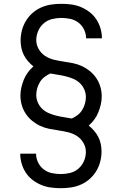

<svg xmlns="http://www.w3.org/2000/svg" viewBox="-20 -843 640 1006"><path d="M299 143Q272 143 246 139.5Q220 136 196 126Q172 116 151 100Q130 84 115.5 62Q101 40 93.5 14.5Q86 -11 86 -37Q86 -37 86 -37.5Q86 -38 86 -38H169Q169 -38 169 -37.5Q169 -37 169 -37Q169 -14 179.5 8Q190 30 209 44.5Q228 59 251.5 64Q275 69 299 69Q323 69 347.5 63Q372 57 391 40.5Q410 24 420 0.5Q430 -23 430 -47Q430 -72 417 -94.5Q404 -117 383 -130.5Q362 -144 337 -150Q312 -156 287.5 -159.5Q263 -163 238 -168Q213 -173 190.5 -183.5Q168 -194 148.5 -210Q129 -226 115 -247Q101 -268 94 -292.5Q87 -317 87 -342Q87 -364 92 -385Q97 -406 105 -426Q113 -446 126 -463.5Q139 -481 155 -495Q140 -507 127 -522Q114 -537 105 -554.5Q96 -572 92 -591.5Q88 -611 88 -631Q88 -658 95 -684.5Q102 -711 116 -734Q130 -757 150.5 -775Q171 -793 196 -804Q221 -815 247.5 -819Q274 -823 301 -823Q328 -823 354 -819.5Q380 -816 404 -806Q428 -796 449 -780Q470 -764 484.5 -742Q499 -720 506.5 -694.5Q514 -669 514 -643Q514 -643 514 -642.5Q514 -642 514 -642H431Q431 -642 431 -642.5Q431 -643 431 -643Q431 -666 420.5 -688Q410 -710 391 -724.5Q372 -739 348.5 -744Q325 -749 301 -749Q277 -749 252.5 -743Q228 -737 209 -720.5Q190 -704 180 -680.5Q170 -657 170 -633Q170 -608 183 -585.5Q196 -563 217 -549.5Q238 -536 263 -530Q288 -524 312.5 -520.5Q337 -517 362 -512Q387 -507 409.5 -496.5Q432 -486 451.5 -470Q471 -454 485 -433Q499 -412 506 -387.5Q513 -363 513 -338Q513 -316 508 -295Q503 -274 495 -254Q487 -234 474 -216.5Q461 -199 445 -185Q460 -173 473 -158Q486 -143 495 -125.5Q504 -108 508 -88.5Q512 -69 512 -49Q512 -22 505 4.5Q498 31 484 54Q470 77 449.5 95Q429 113 404 124Q379 135 352.5 139Q326 143 299 143ZM356 -222Q372 -229 386.5 -240Q401 -251 410.5 -266.5Q420 -282 425 -299.5Q430 -317 430 -335Q430 -355 421.5 -374.5Q413 -394 398 -408Q383 -422 364 -430Q345 -438 325 -443Q305 -448 284.5 -451Q264 -454 244 -458Q228 -451 213.5 -440Q199 -429 189.5 -413.5Q180 -398 175 -380.5Q170 -363 170 -345Q170 -325 178.5 -305.5Q187 -286 202 -272Q217 -258 236 -250Q255 -242 275 -237Q295 -232 315.5 -229Q336 -226 356 -222Z"/></svg>

Font: Iosevka SS04 Extended
Style: Regular
Weight: 400
Width: 7
Monospace: yes
Designer: Belleve Invis
Foundry: Belleve Invis
Version: Version 19.0.0; ttfautohint (v1.8.4)